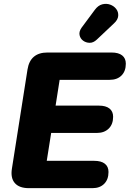

<svg xmlns="http://www.w3.org/2000/svg" viewBox="-20 -978 674 998"><path d="M130 0Q80 0 57 -26.5Q34 -53 42 -102L123 -617Q130 -661 156 -683Q182 -705 226 -705H560Q596 -705 615 -690Q634 -675 634 -647Q634 -608 611.5 -585.5Q589 -563 550 -563H290L269 -429H494Q530 -429 549 -414Q568 -399 568 -371Q568 -332 545 -309.5Q522 -287 484 -287H246L223 -142H470Q506 -142 525 -127Q544 -112 544 -84Q544 -45 521.5 -22.5Q499 0 461 0ZM483 -772Q465 -755 445.5 -755.5Q426 -756 411.5 -767Q397 -778 393.5 -796Q390 -814 404 -834L473 -927Q490 -950 511.5 -955.5Q533 -961 552.5 -954Q572 -947 584 -931.5Q596 -916 594.5 -895.5Q593 -875 572 -856Z"/></svg>

Font: Nunito ExtraLight Black
Style: Italic
Weight: 900
Italic angle: -9°
Version: Version 3.602